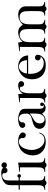

<svg xmlns="http://www.w3.org/2000/svg" viewBox="1108 -1834 749 3004"><g transform="rotate(-90 1482.0 -332.5)"><path d="M247 -430Q259 -421 259 -406Q259 -395 251 -387Q243 -379 232 -379Q213 -379 206 -397H160V-141V-104Q160 -87 161 -75.5Q162 -64 164 -56Q168 -40 180 -30Q192 -17 230 -10V0H160Q147 21 122 21Q97 21 84 0H14V-10Q28 -12 38.5 -14.5Q49 -17 56 -21Q69 -29 76 -45Q79 -51 80.5 -59.5Q82 -68 84 -79Q85 -90 85.5 -106.5Q86 -123 86 -145V-397H15V-415H86V-534Q86 -575 97 -602Q107 -626 136 -647Q149 -657 164.5 -664Q180 -671 199 -676Q237 -687 277 -687Q316 -687 339 -674Q362 -662 362 -634Q362 -615 349 -602Q336 -589 318 -589Q299 -589 286 -602Q273 -615 273 -634Q273 -641 276 -649Q265 -672 239 -672Q222 -672 205 -665Q188 -658 178 -645Q167 -629 164 -609Q162 -598 161 -581.5Q160 -565 160 -544V-415H206Q211 -434 232 -434Q237 -434 247 -430Z M400 -598Q381 -598 368 -610Q356 -623 356 -641Q356 -659 369 -671Q381 -684 400 -684Q419 -684 431 -671Q444 -659 444 -641Q444 -623 431 -610Q419 -598 400 -598ZM439 -422V-140L440 -103Q440 -68 444 -55Q447 -39 459 -29Q474 -16 509 -10V0H439Q434 10 423.5 16Q413 22 401 22Q389 22 379 16Q369 10 363 0H293V-10Q319 -13 335 -20Q348 -28 355 -44Q362 -57 363 -78Q364 -89 364.5 -105.5Q365 -122 365 -144V-393H298V-394V-404Z M910 -89Q894 -39 858 -14Q821 9 761 9Q663 9 607 -50Q552 -106 552 -195Q552 -238 567 -280Q575 -301 585 -319Q595 -337 609 -352Q636 -385 682 -404Q724 -422 776 -422Q847 -422 887 -391Q911 -373 911 -348V-346Q910 -328 897.5 -315.5Q885 -303 867 -303Q848 -303 835 -316Q822 -329 822 -348Q822 -353 823 -357Q824 -361 826 -366Q820 -386 806.5 -398.5Q793 -411 770 -411Q739 -411 716 -395Q696 -382 680 -360Q672 -349 666 -336Q660 -323 654 -306Q637 -255 637 -209Q637 -168 653 -125Q668 -84 695 -55Q737 -11 793 -11Q840 -11 871 -42Q887 -58 900 -93Z M1207 -240Q1194 -229 1180 -219.5Q1166 -210 1150 -202Q1116 -183 1101 -172Q1094 -167 1088 -161.5Q1082 -156 1076 -149Q1053 -120 1053 -83Q1053 -51 1071 -30Q1089 -9 1116 -9Q1138 -9 1161 -23Q1182 -39 1192 -63Q1207 -96 1207 -158ZM1068 -371Q1071 -363 1071 -355Q1071 -337 1058 -324Q1045 -311 1027 -311Q1008 -311 995 -324Q982 -337 982 -355Q982 -363 985 -371Q991 -390 1019 -403Q1028 -408 1039.5 -411Q1051 -414 1065 -417Q1093 -423 1120 -423Q1149 -423 1183 -415Q1200 -411 1213.5 -406Q1227 -401 1238 -395Q1269 -377 1277 -348Q1281 -335 1281 -299V-118Q1281 -95 1282 -79Q1283 -63 1285 -55Q1294 -21 1326 -21Q1337 -21 1345 -24Q1336 -26 1330 -33.5Q1324 -41 1324 -51Q1324 -62 1332 -70Q1340 -78 1352 -78Q1360 -78 1367 -74Q1379 -65 1379 -51Q1379 -39 1370.5 -28.5Q1362 -18 1349.5 -9.5Q1337 -1 1323 3.5Q1309 8 1297 8Q1263 8 1240 -9Q1223 -21 1209 -48Q1192 -33 1179.5 -23.5Q1167 -14 1159 -9Q1127 8 1085 8Q1030 8 1000 -18Q968 -44 968 -87Q968 -127 994 -155Q1002 -163 1010 -168.5Q1018 -174 1028 -179Q1037 -184 1051 -188.5Q1065 -193 1083 -198Q1126 -209 1145 -216Q1156 -220 1164 -224Q1172 -228 1179 -233Q1195 -246 1201 -260Q1204 -268 1205 -278Q1206 -288 1206 -302Q1206 -358 1185 -385Q1175 -397 1160 -404Q1144 -412 1128 -412Q1109 -412 1093 -401Q1079 -392 1069 -373Z M1518 -347Q1534 -377 1557 -393Q1570 -402 1588 -409.5Q1606 -417 1625 -420Q1644 -423 1662 -421Q1680 -419 1694 -410Q1714 -397 1714 -373Q1714 -355 1701 -342Q1688 -329 1670 -329Q1651 -329 1638 -342Q1625 -355 1625 -373Q1625 -378 1627 -384Q1611 -395 1594 -395Q1561 -395 1543 -352Q1524 -310 1524 -232V-141V-104Q1524 -87 1525 -75Q1526 -63 1528 -55Q1532 -40 1544 -30Q1558 -16 1594 -10V0H1524Q1511 21 1486 21Q1460 21 1449 0H1378V-10Q1405 -13 1420 -21Q1433 -27 1440 -45Q1445 -53 1448 -78Q1449 -89 1449.5 -105.5Q1450 -122 1450 -144V-394H1383V-404L1509 -422Q1518 -378 1518 -347Z M1830 -266Q1829 -254 1828.5 -245Q1828 -236 1828 -231Q1828 -188 1840 -148Q1852 -108 1874 -81Q1895 -54 1928 -37Q1963 -21 1996 -21Q2023 -21 2046 -31Q2058 -36 2068 -41.5Q2078 -47 2086 -55Q2095 -64 2100 -74Q2095 -72 2091 -71Q2087 -70 2082 -70Q2064 -70 2051 -83Q2038 -96 2038 -115Q2038 -134 2051 -146.5Q2064 -159 2082 -159Q2096 -159 2107 -152Q2127 -139 2127 -115Q2126 -86 2108 -60Q2090 -34 2071 -20Q2051 -5 2023 2Q1995 9 1960 9Q1899 9 1857 -10Q1815 -28 1784 -68Q1743 -122 1743 -204Q1743 -314 1821 -376Q1877 -422 1952 -422Q1990 -422 2024 -408Q2059 -392 2080 -368Q2116 -326 2116 -266ZM2043 -285Q2041 -309 2036.5 -327.5Q2032 -346 2025 -359Q2011 -385 1990 -397Q1967 -411 1943 -411Q1901 -411 1870 -375Q1839 -340 1833 -285Z M2603 0Q2590 21 2566 21Q2541 21 2528 0H2457V-10Q2471 -12 2481.5 -14.5Q2492 -17 2499 -21Q2512 -29 2519 -45Q2522 -51 2523.5 -59.5Q2525 -68 2527 -79Q2528 -90 2528.5 -106.5Q2529 -123 2529 -144V-234Q2529 -263 2528 -283.5Q2527 -304 2525 -318Q2522 -343 2511 -361Q2501 -378 2481 -389Q2462 -399 2438 -399Q2409 -399 2386 -386Q2373 -379 2364 -370Q2355 -361 2347 -350Q2333 -330 2329 -302Q2323 -273 2323 -230V-140V-104Q2323 -87 2324 -75.5Q2325 -64 2327 -56Q2331 -40 2343 -30Q2355 -17 2393 -10V0H2322Q2309 21 2284 21Q2259 21 2246 0H2177V-10Q2191 -12 2201.5 -14.5Q2212 -17 2219 -21Q2232 -29 2239 -45Q2242 -50 2243.5 -59Q2245 -68 2247 -79Q2248 -90 2248.5 -106.5Q2249 -123 2249 -144V-395H2182V-405L2317 -422Q2322 -405 2324 -388Q2326 -371 2328 -354Q2359 -388 2397 -404Q2436 -422 2477 -422Q2522 -422 2553 -399Q2573 -384 2596 -349Q2635 -388 2671 -404Q2708 -422 2752 -422Q2810 -422 2847 -390Q2884 -359 2884 -306V-141V-104Q2884 -87 2885 -75.5Q2886 -64 2888 -56Q2892 -41 2903 -30Q2917 -17 2954 -10V0H2884Q2871 21 2846 21Q2820 21 2809 0H2738V-10Q2752 -12 2762.5 -14.5Q2773 -17 2780 -21Q2793 -29 2800 -45Q2803 -51 2804.5 -59.5Q2806 -68 2808 -79Q2809 -90 2809.5 -106.5Q2810 -123 2810 -144V-237Q2810 -292 2807 -316Q2802 -343 2793 -359Q2770 -400 2714 -400Q2654 -400 2627 -355Q2603 -316 2603 -235V-141V-104Q2603 -87 2604 -75.5Q2605 -64 2607 -56Q2611 -41 2622 -30Q2634 -18 2673 -10V0H2603Z"/></g></svg>

Font: Wachinanga
Style: Regular
Weight: 400
Designer: deFharo
Foundry: deFharo
Version: Wachinanga: Version 2.001 2013